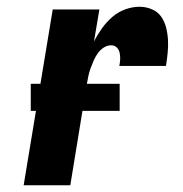

<svg xmlns="http://www.w3.org/2000/svg" viewBox="-20 -548 540 568"><path d="M50 0 136 -520H274L258 -425Q268 -445 281.5 -464Q295 -483 312.5 -498Q330 -513 351 -520.5Q372 -528 393 -528Q412 -528 429.5 -520.5Q447 -513 457 -498.5Q467 -484 471.5 -466Q476 -448 477 -429.5Q478 -411 476 -391.5Q474 -372 471 -353H333Q335 -363 335.5 -372.5Q336 -382 334 -391.5Q332 -401 325.5 -407.5Q319 -414 309 -414Q297 -414 286.5 -407Q276 -400 269 -390Q262 -380 257 -368.5Q252 -357 248 -346Q244 -335 241.5 -323.5Q239 -312 237 -300L188 0ZM334 -220H71V-300H334Z"/></svg>

Font: Iosevka Heavy
Style: Italic
Weight: 900
Italic angle: -9°
Monospace: yes
Designer: Belleve Invis
Foundry: Belleve Invis
Version: Version 32.5.0; ttfautohint (v1.8.4)